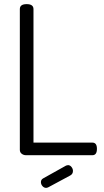

<svg xmlns="http://www.w3.org/2000/svg" viewBox="-20 -751 503 929"><path d="M76 -26V-707Q76 -731 109 -731Q142 -731 142 -707V-61H427Q449 -61 449 -31Q449 0 427 0H106Q94 0 85 -7Q76 -14 76 -26ZM178 130Q178 118 189 112L300 50Q306 48 309 48Q319 48 326 57Q333 66 333 76Q333 91 320 98L214 155Q208 158 203 158Q193 158 185.5 149.5Q178 141 178 130Z"/></svg>

Font: Terminal Dosis
Style: Regular
Weight: 400
Designer: Edgar Tolentino, Pablo Impallari, Igino Marini
Foundry: Edgar Tolentino, Pablo Impallari, Igino Marini
Version: Version 1.007